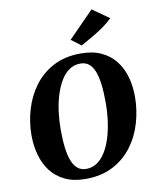

<svg xmlns="http://www.w3.org/2000/svg" viewBox="-106 -1088 951 1177"><g transform="rotate(-10 369.5 -499.0)"><path d="M330.5 10Q256 10 202.5 -15.8Q149 -41.5 115.2 -86Q81.5 -130.5 65.5 -188.5Q49.5 -246.5 49.5 -310.5Q49.5 -392.5 72.8 -471Q96 -549.5 143.2 -613.2Q190.5 -677 262.8 -715Q335 -753 434 -753Q509 -753 562.5 -727.5Q616 -702 650 -657.5Q684 -613 699.8 -556Q715.5 -499 715.5 -436.5Q715.5 -353 692.5 -273.2Q669.5 -193.5 622 -129.8Q574.5 -66 502 -28Q429.5 10 330.5 10ZM344.5 -50Q383 -50 413.2 -70.8Q443.5 -91.5 466 -128.5Q488.5 -165.5 503.2 -213.8Q518 -262 525.2 -317.5Q532.5 -373 532.5 -430.5Q532.5 -496 526.2 -544.8Q520 -593.5 507 -626.5Q494 -659.5 472.5 -676Q451 -692.5 420 -692.5Q382 -692.5 351.5 -671.8Q321 -651 298.8 -614Q276.5 -577 261.5 -529.2Q246.5 -481.5 239.2 -427Q232 -372.5 232 -316.5Q232 -250 238.2 -200.2Q244.5 -150.5 258 -117Q271.5 -83.5 293 -66.8Q314.5 -50 344.5 -50ZM448.5 -800 387.5 -846 546 -1007.5 650 -934.5Q615.5 -902 579 -877.5Q542.5 -853 509 -834.5Q475.5 -816 448.5 -800Z"/></g></svg>

Font: Merriweather 20pt Black
Style: Italic
Weight: 900
Italic angle: -7.8°
Version: Version 2.101